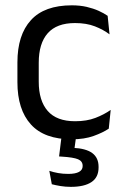

<svg xmlns="http://www.w3.org/2000/svg" viewBox="-20 -520 474 732"><path d="M253.8 11.1Q148.9 11.1 97.7 -45.7Q46.4 -102.4 46.4 -206.6V-282.3Q46.4 -386.8 97.9 -443.2Q149.3 -499.7 253.8 -499.7Q284.9 -499.7 310.4 -493.8Q336 -487.8 356.2 -478.7Q376.4 -469.5 390.4 -459.7L397.6 -389.1Q373.8 -407.1 341.7 -419.6Q309.6 -432.1 265.9 -432.1Q196.1 -432.1 161.9 -393.2Q127.7 -354.4 127.7 -280.7V-208.7Q127.7 -136.1 161.9 -97Q196.1 -57.8 266.2 -57.8Q310.8 -57.8 343.7 -70.5Q376.6 -83.1 402 -100.9L394.7 -29.5Q372.4 -14.4 337 -1.7Q301.6 11.1 253.8 11.1ZM271.4 -8.5 261.1 67.3 226.5 43.7Q233.8 43.4 242.1 43.2Q250.3 43.1 258.1 43.6Q308 45.9 331.9 63.7Q355.8 81.5 355.8 116V118.7Q355.8 156.2 328.5 174.3Q301.3 192.4 250.1 192.4Q229.8 192.4 210.7 189.3Q191.6 186.1 177.5 182.4L168 131.3Q183.5 136.6 201.8 139.8Q220.1 143 240.2 143Q267.2 143 281.2 135.4Q295.1 127.8 295.1 113.3V112.2Q295.1 94.6 277.6 87.2Q260.1 79.9 216.9 77.2Q212 76.7 209.3 76.7Q206.5 76.6 205.2 76.5L215.7 -8.5Z"/></svg>

Font: Anek Gurmukhi Medium
Style: Regular
Weight: 500
Designer: Sarang Kulkarni (Gurmukhi), Yesha Goshar (Latin)
Foundry: Ek Type
Version: Version 1.003